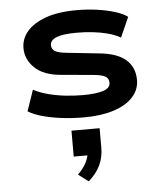

<svg xmlns="http://www.w3.org/2000/svg" viewBox="-57 -560 784 931"><g transform="rotate(-5 335.5 -95.0)"><path d="M342 10Q284 10 232.5 3.5Q181 -3 139.5 -14.5Q98 -26 71 -43L106 -145Q139 -128 179.5 -117.5Q220 -107 263 -102.5Q306 -98 345 -98Q408 -98 443.5 -109Q479 -120 479 -147Q479 -167 463 -177Q447 -187 404 -191L249 -205Q164 -212 121 -253.5Q78 -295 78 -350Q78 -395 108.5 -431Q139 -467 199.5 -489Q260 -511 351 -511Q404 -511 452 -504Q500 -497 538 -485Q576 -473 597 -457L554 -360Q525 -376 490 -385Q455 -394 417.5 -398Q380 -402 341 -402Q275 -402 243.5 -389.5Q212 -377 212 -353Q212 -333 228.5 -323Q245 -313 287 -309L437 -293Q527 -285 570 -248Q613 -211 613 -148Q613 -101 580 -65Q547 -29 486 -9.5Q425 10 342 10ZM337 321 288 284Q317 255 330.5 227.5Q344 200 344 173L370 195H275V69H412V164Q412 210 394 248.5Q376 287 337 321Z"/></g></svg>

Font: Nunito Sans 7pt Expanded
Style: Bold
Weight: 700
Width: 7
Designer: Vernon Adams
Foundry: Vernon Adams
Version: Version 3.101;gftools[0.9.27]